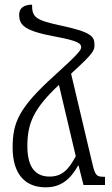

<svg xmlns="http://www.w3.org/2000/svg" viewBox="-20 -791 480 821"><path d="M175 10C242 10 281 -25 314 -83H316L337 0H429V-35C395 -35 388 -37 376 -87L284 -476C379 -563 384 -574 384 -599C384 -636 370 -654 239 -682C132 -705 117 -717 117 -771C82 -771 62 -756 62 -729C62 -685 80 -660 214 -635C318 -616 327 -604 327 -589C327 -578 319 -564 213 -468C60 -330 34 -267 34 -160C34 -46 88 10 175 10ZM97 -166C97 -263 123 -326 232 -428L304 -123C273 -65 245 -36 192 -36C137 -36 97 -69 97 -166Z"/></svg>

Font: Noto Serif Armenian ExtraCondensed
Style: Regular
Weight: 400
Width: 2
Designer: Monotype Design Team
Foundry: Monotype Imaging Inc.
Version: Version 2.008